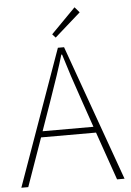

<svg xmlns="http://www.w3.org/2000/svg" viewBox="-61 -978 696 1023"><g transform="rotate(-5 287.0 -466.5)"><path d="M263 -781 246 -800 377 -933 402 -904ZM422 -290 372 -435Q322 -578 289 -688H285Q258 -596 201 -435L150 -290ZM433 -258H139L48 0H11L270 -726H303L563 0H523Z"/></g></svg>

Font: Noto Sans CJK TC Thin
Style: Regular
Weight: 250
Designer: Ryoko NISHIZUKA ???? (kana & ideographs); Paul D. Hunt (Latin, Greek & Cyrillic); Wenlong ZHANG ??? (bopomofo); Sandoll 
Foundry: Adobe Systems Incorporated
Version: Version 1.004 January 19, 2016